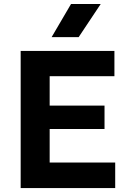

<svg xmlns="http://www.w3.org/2000/svg" viewBox="-20 -960 668 980"><path d="M85.5 0V-700H564V-571H233.5V-421H513.5V-301.5H233.5V-130.5H568V0ZM243.5 -770.5 342.5 -939.5H494L381.5 -770.5Z"/></svg>

Font: Geologica Roman SemiBold
Style: Regular
Weight: 600
Designer: Sindre Bremnes, Frode Helland
Foundry: Monokrom Skriftforlag AS
Version: Version 1.010;gftools[0.9.28]